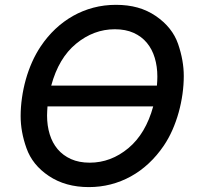

<svg xmlns="http://www.w3.org/2000/svg" viewBox="-20 -757 808 787"><path d="M147 -567.1Q173.7 -606.9 207 -638.3Q240.4 -669.7 279.5 -691.8Q318.5 -713.8 362.7 -725.5Q407 -737.2 455.3 -737.2Q503.9 -737.2 544 -726Q584.2 -714.8 618.6 -691.4Q686.4 -644.9 709.9 -577.1Q733.3 -508.9 733.3 -445.7Q733.3 -409.4 728 -371.4Q722.7 -333.5 712.4 -296.3Q702.1 -259.2 686.8 -224.4Q671.5 -189.6 651.3 -159.8Q623.6 -119 589.5 -87.2Q555.4 -55.4 516.3 -33.9Q477.3 -12.4 433.9 -1.2Q390.6 9.9 344.1 9.9Q248.2 9.9 180 -35.9Q112.9 -80.6 88.4 -149.9Q64.6 -216.6 64.6 -281.2Q64.6 -317.5 70 -355.5Q75.3 -393.5 85.6 -430.4Q95.9 -467.3 111.3 -502.1Q126.8 -536.9 147 -567.1ZM623.2 -406.2Q623.9 -415.8 624.5 -424.9Q625 -433.9 625 -442.8Q625 -484.4 614.3 -519.9Q603.7 -555.4 582 -581.5Q560.4 -607.6 527.7 -622.3Q495 -637.1 450.6 -637.1Q364 -637.1 291.9 -577.8Q220.5 -519.2 190 -406.2ZM172.9 -283.4Q172.9 -241.8 183.8 -206.5Q194.6 -171.2 216.4 -145.4Q238.3 -119.7 271.1 -104.9Q304 -90.2 347.7 -90.2Q434.7 -90.2 506.4 -149.9Q577.4 -209.2 608 -321H174.7Q174 -311.1 173.5 -301.8Q172.9 -292.6 172.9 -283.4Z"/></svg>

Font: Inter P Medium
Style: Italic
Weight: 500
Italic angle: 9.39999°
Designer: Rasmus Andersson
Foundry: rsms
Version: Version 3.018;git-588b23468